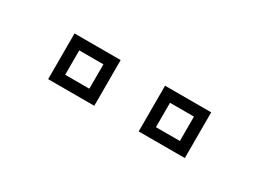

<svg xmlns="http://www.w3.org/2000/svg" viewBox="-22 -809 516 382"><g transform="rotate(30 236.0 -618.5)"><path d="M287 -566V-671H393V-566ZM79 -566V-671H185V-566ZM104 -590.5H159.5V-646.5H104ZM312.5 -590.5H367.5V-646.5H312.5Z"/></g></svg>

Font: Tourney Condensed Light
Style: Regular
Weight: 300
Width: 3
Designer: Tyler Finck
Foundry: Etcetera Type Co
Version: Version 1.010; ttfautohint (v1.8.3)